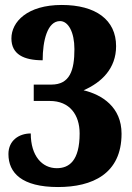

<svg xmlns="http://www.w3.org/2000/svg" viewBox="-20 -744 534 774"><path d="M214 10C352 10 470 -43 470 -205C470 -312 392 -362 317 -380C390 -412 448 -468 448 -558C448 -664 366 -724 229 -724C90 -724 26 -656 26 -589C26 -525 76 -501 152 -501C152 -580 171 -659 222 -659C255 -659 280 -615 280 -546C280 -461 262 -403 187 -403H116V-337H181C261 -337 301 -281 301 -206C301 -95 258 -66 209 -66C150 -66 104 -115 104 -206C57 -206 14 -178 14 -123C14 -47 68 10 214 10Z"/></svg>

Font: Noto Serif Tamil Condensed Black
Style: Regular
Weight: 900
Width: 3
Designer: Indian Type Foundry, Tom Grace, and the Monotype Design Team
Foundry: Monotype Imaging Inc.
Version: Version 2.004